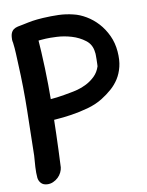

<svg xmlns="http://www.w3.org/2000/svg" viewBox="-81 -760 625 818"><g transform="rotate(-10 232.0 -351.0)"><path d="M56 0Q70 1 82.5 -4.5Q95 -10 104.5 -19Q114 -28 119.5 -39.5Q125 -51 126 -61Q133 -204 134.5 -346Q136 -488 125 -631Q125 -637 131 -643.5Q137 -650 144 -656.5Q151 -663 155.5 -669Q160 -675 155.5 -679Q151 -683 135 -684.5Q119 -686 85 -684Q72 -683 58 -681.5Q44 -680 34 -674Q24 -668 19 -655Q14 -642 18 -619Q21 -596 22 -572Q23 -548 24 -525Q29 -425 27 -324Q26 -276 25 -227.5Q24 -179 23 -130Q21 -108 19.5 -81.5Q18 -55 20 -34Q22 -20 31 -10.5Q40 -1 56 0ZM158 -612Q174 -613 205.5 -611.5Q237 -610 269 -600.5Q301 -591 326.5 -571.5Q352 -552 355 -518Q356 -515 356 -506.5Q356 -498 356 -488Q356 -478 355.5 -469Q355 -460 355 -458Q347 -433 330 -416.5Q313 -400 292.5 -389.5Q272 -379 252.5 -374Q233 -369 220 -367Q195 -362 162.5 -357.5Q130 -353 104 -354Q99 -360 96 -367.5Q93 -375 88 -376Q68 -378 61 -376.5Q54 -375 56 -352Q56 -343 58.5 -327.5Q61 -312 65.5 -297Q70 -282 76.5 -271.5Q83 -261 91 -262Q110 -264 141.5 -266Q173 -268 209 -273.5Q245 -279 281.5 -289Q318 -299 347 -317Q371 -332 391 -349.5Q411 -367 425 -389Q439 -411 446 -439.5Q453 -468 450 -505Q447 -543 432 -575Q417 -607 395 -631Q373 -655 346 -671Q319 -687 293 -693Q261 -701 229 -702Q197 -703 162 -701Q147 -700 136.5 -699Q126 -698 116.5 -696.5Q107 -695 97 -693Q87 -691 73 -688Q61 -686 50 -683.5Q39 -681 31.5 -675.5Q24 -670 20 -660Q16 -650 16 -632Q17 -617 24 -601.5Q31 -586 44 -585Q52 -584 62 -590Q72 -596 80 -598Q91 -602 100 -604.5Q109 -607 118 -608.5Q127 -610 136.5 -610.5Q146 -611 158 -612Z"/></g></svg>

Font: Balpaq
Style: Regular
Weight: 400
Designer: Abay Emes
Version: Version 1.000